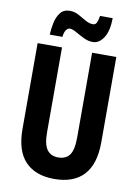

<svg xmlns="http://www.w3.org/2000/svg" viewBox="-100 -987 762 1062"><g transform="rotate(10 281.0 -456.0)"><path d="M502 -235Q502 -112 445.5 -51Q389 10 280 10Q174 10 117 -50Q60 -110 60 -232V-714H197V-237Q197 -169 218.5 -140Q240 -111 281 -111Q324 -111 345 -139.5Q366 -168 366 -238V-714H502ZM118 -772Q119 -803 126 -837.5Q133 -872 151.5 -896.5Q170 -921 205 -921Q232 -921 255.5 -908Q279 -895 300.5 -882.5Q322 -870 343 -870Q357 -870 363.5 -883.5Q370 -897 374 -922H445Q444 -849 419 -811Q394 -773 358 -773Q333 -773 307.5 -785.5Q282 -798 259.5 -811Q237 -824 221 -824Q211 -824 201.5 -811.5Q192 -799 189 -772Z"/></g></svg>

Font: Noto Sans ExtraCondensed
Style: Bold
Weight: 700
Width: 2
Designer: Monotype Design Team
Foundry: Monotype Imaging Inc.
Version: Version 2.013; ttfautohint (v1.8.4.7-5d5b)